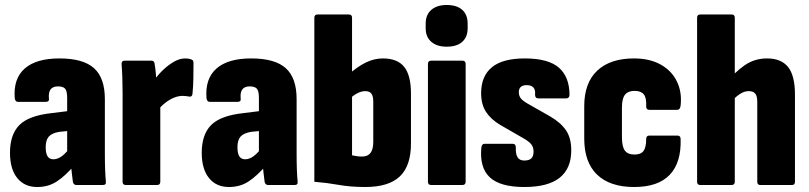

<svg xmlns="http://www.w3.org/2000/svg" viewBox="-20 -741 3239 769"><path d="M286 0Q275 0 272 -12Q270 -25 267.5 -48.5Q265 -72 263 -93L249 -122V-349Q249 -376 241 -385.5Q233 -395 212 -395Q171 -395 176 -346Q178 -333 163 -333H52Q41 -333 39 -348Q33 -426 79 -466.5Q125 -507 218 -507Q313 -507 356.5 -468Q400 -429 400 -344V-130Q400 -89 401 -62.5Q402 -36 404 -14Q406 0 392 0ZM129 8Q78 8 49 -28Q20 -64 20 -129Q20 -202 57.5 -240Q95 -278 187 -288L260 -297L259 -217L218 -213Q188 -208 175.5 -194Q163 -180 163 -151Q163 -127 170.5 -115Q178 -103 194 -103Q211 -103 228.5 -116Q246 -129 267 -158L279 -80Q242 -37 208 -14.5Q174 8 129 8Z M484 0Q471 0 471 -13V-368Q471 -401 470 -430Q469 -459 467 -483Q466 -498 479 -498H587Q597 -498 599 -487Q602 -471 604 -448Q606 -425 607 -405L622 -359V-13Q622 0 609 0ZM611 -298 600 -423Q616 -445 636 -463.5Q656 -482 678 -494.5Q700 -507 722 -507Q729 -507 735 -506Q741 -505 746 -503Q752 -501 753.5 -497Q755 -493 755 -487Q755 -461 754.5 -428Q754 -395 751 -366Q750 -353 739 -354Q733 -355 726 -356Q719 -357 711 -357Q695 -357 677.5 -350Q660 -343 643 -330Q626 -317 611 -298Z M1054 0Q1043 0 1040 -12Q1038 -25 1035.5 -48.5Q1033 -72 1031 -93L1017 -122V-349Q1017 -376 1009 -385.5Q1001 -395 980 -395Q939 -395 944 -346Q946 -333 931 -333H820Q809 -333 807 -348Q801 -426 847 -466.5Q893 -507 986 -507Q1081 -507 1124.5 -468Q1168 -429 1168 -344V-130Q1168 -89 1169 -62.5Q1170 -36 1172 -14Q1174 0 1160 0ZM897 8Q846 8 817 -28Q788 -64 788 -129Q788 -202 825.5 -240Q863 -278 955 -288L1028 -297L1027 -217L986 -213Q956 -208 943.5 -194Q931 -180 931 -151Q931 -127 938.5 -115Q946 -103 962 -103Q979 -103 996.5 -116Q1014 -129 1035 -158L1047 -80Q1010 -37 976 -14.5Q942 8 897 8Z M1443 8Q1384 8 1336.5 -0.5Q1289 -9 1239 -13V-670Q1239 -683 1252 -683H1377Q1390 -683 1390 -670V-119Q1399 -117 1409 -115.5Q1419 -114 1430 -114Q1453 -114 1464 -128.5Q1475 -143 1475 -172V-334Q1475 -356 1467.5 -366Q1460 -376 1443 -376Q1427 -376 1410.5 -367Q1394 -358 1377 -343L1374 -441Q1414 -476 1447 -491.5Q1480 -507 1513 -507Q1572 -507 1599 -473Q1626 -439 1626 -366V-166Q1626 -77 1581.5 -34.5Q1537 8 1443 8Z M1707 0Q1694 0 1694 -13V-485Q1694 -498 1707 -498H1832Q1845 -498 1845 -485V-13Q1845 0 1832 0ZM1769 -554Q1730 -554 1707.5 -573.5Q1685 -593 1685 -627V-647Q1685 -682 1707.5 -701.5Q1730 -721 1769 -721Q1810 -721 1831.5 -701.5Q1853 -682 1853 -647V-627Q1853 -593 1831.5 -573.5Q1810 -554 1769 -554Z M2080 8Q1983 8 1941.5 -31Q1900 -70 1908 -151Q1910 -165 1921 -165H2034Q2046 -165 2046 -150Q2045 -124 2053 -111Q2061 -98 2080 -98Q2099 -98 2108 -106.5Q2117 -115 2117 -134Q2117 -152 2107.5 -163.5Q2098 -175 2075 -188L1983 -241Q1946 -263 1926.5 -293Q1907 -323 1907 -368Q1907 -436 1950 -471.5Q1993 -507 2082 -507Q2176 -507 2218.5 -470Q2261 -433 2261 -360Q2260 -347 2248 -347H2136Q2129 -347 2126 -351Q2123 -355 2123 -362Q2125 -381 2116.5 -390.5Q2108 -400 2090 -400Q2074 -400 2066 -393Q2058 -386 2058 -372Q2058 -357 2066 -347Q2074 -337 2095 -325L2183 -275Q2226 -250 2247 -219Q2268 -188 2268 -139Q2268 -66 2221.5 -29Q2175 8 2080 8Z M2520 8Q2423 8 2371.5 -41.5Q2320 -91 2320 -186V-316Q2320 -409 2372 -458Q2424 -507 2519 -507Q2582 -507 2626 -482.5Q2670 -458 2691 -415Q2712 -372 2706 -318Q2704 -301 2692 -301H2581Q2568 -301 2568 -315Q2570 -349 2558.5 -363Q2547 -377 2522 -377Q2496 -377 2483.5 -362Q2471 -347 2471 -310V-192Q2471 -153 2483 -137.5Q2495 -122 2521 -122Q2547 -122 2557.5 -136.5Q2568 -151 2568 -183Q2568 -198 2580 -198H2693Q2706 -198 2706 -184Q2709 -90 2662.5 -41Q2616 8 2520 8Z M3025 0Q3013 0 3013 -13V-333Q3013 -356 3005 -366Q2997 -376 2979 -376Q2962 -376 2946 -366Q2930 -356 2914 -340L2895 -415Q2923 -452 2962.5 -479.5Q3002 -507 3052 -507Q3109 -507 3136.5 -472.5Q3164 -438 3164 -362V-13Q3164 0 3152 0ZM2785 0Q2772 0 2772 -13V-670Q2772 -683 2785 -683H2910Q2923 -683 2923 -670V-13Q2923 0 2910 0Z"/></svg>

Font: Sofia Sans Condensed Black
Style: Regular
Weight: 900
Designer: Botio Nikoltchev, Ani Petrova
Foundry: lettersoup
Version: Version 4.101